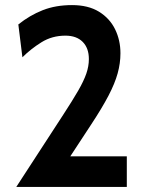

<svg xmlns="http://www.w3.org/2000/svg" viewBox="-20 -734 569 754"><path d="M44 0 228 -283Q264.5 -339 286.8 -377.5Q309 -416 319 -445Q329 -474 329 -502Q329 -545 304.8 -569.5Q280.5 -594 237 -594Q184.5 -594 142.8 -568Q101 -542 68 -509L52 -638Q97 -674 147.8 -694Q198.5 -714 263 -714Q326.5 -714 368.8 -688Q411 -662 432 -619Q453 -576 453 -525Q453 -485.5 442 -445.8Q431 -406 405.8 -357.8Q380.5 -309.5 338 -245L256 -120H478V0Z"/></svg>

Font: Cabin Resolve
Style: Bold-Resolve
Weight: 700
Designer: Pablo Impallari
Foundry: Pablo Impallari. http://www.impallari.com Igino Marini. http://www.ikern.com
Version: Version 3.001